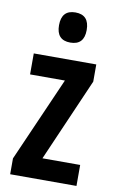

<svg xmlns="http://www.w3.org/2000/svg" viewBox="-86 -800 511 847"><g transform="rotate(10 169.5 -376.5)"><path d="M319 0H22V-71L188 -449H32V-543H312V-466L150 -94H319ZM182 -753Q244 -753 244 -685Q244 -618 182 -618Q120 -618 120 -685Q120 -753 182 -753Z"/></g></svg>

Font: Noto Sans Ethiopic ExtraCondensed SemiBold
Style: Regular
Weight: 600
Width: 2
Designer: Monotype Design Team
Foundry: Monotype Imaging Inc.
Version: Version 2.102; ttfautohint (v1.8.4.7-5d5b)